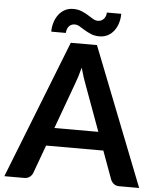

<svg xmlns="http://www.w3.org/2000/svg" viewBox="-66 -951 825 1001"><g transform="rotate(5 347.0 -450.0)"><path d="M462.5 -273 374.5 -513.5Q368 -529.5 361 -551.5Q354 -573.5 347 -599Q340.5 -573.5 333.5 -551.2Q326.5 -529 320 -512.5L232.5 -273ZM700 0H596Q578.5 0 567.5 -8.8Q556.5 -17.5 551 -30.5L497 -178H197.5L143.5 -30.5Q139.5 -19 128 -9.5Q116.5 0 99.5 0H-5.5L279 -723H416ZM409.5 -849.5Q420.5 -849.5 428.8 -854Q437 -858.5 442.2 -865.2Q447.5 -872 450 -880.2Q452.5 -888.5 452.5 -896.5H528Q528 -871.5 521.2 -848.8Q514.5 -826 501.2 -808.2Q488 -790.5 468.8 -780Q449.5 -769.5 424.5 -769.5Q399 -769.5 380.2 -777.5Q361.5 -785.5 346 -794.8Q330.5 -804 317.8 -812Q305 -820 291.5 -820Q280 -820 272 -815.5Q264 -811 259 -804Q254 -797 251.5 -788.5Q249 -780 249 -772H172.5Q172.5 -796.5 179.5 -819.8Q186.5 -843 199.8 -860.8Q213 -878.5 232.2 -889.2Q251.5 -900 276.5 -900Q302 -900 321 -892Q340 -884 355 -874.8Q370 -865.5 383 -857.5Q396 -849.5 409.5 -849.5Z"/></g></svg>

Font: LatoLatin
Style: Bold
Weight: 700
Designer: Lukasz Dziedzic with Adam Twardoch and Botio Nikoltchev
Foundry: tyPoland Lukasz Dziedzic
Version: Version 2.015; 2015-08-06; http://www.latofonts.com/